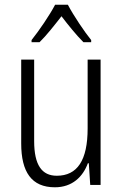

<svg xmlns="http://www.w3.org/2000/svg" viewBox="-20 -785 521 815"><path d="M268 -765H214C191 -721 146 -655 114 -615V-606H148C177 -634 212 -679 241 -716C270 -678 304 -636 334 -606H367V-615C340 -648 292 -719 268 -765ZM407 -532H352V-240C352 -104 308 -39 221 -39C158 -39 125 -84 125 -186V-532H70V-176C70 -55 114 10 213 10C287 10 332 -35 353 -92H357L363 0H407Z"/></svg>

Font: Noto Sans Arabic Cond Light
Style: Regular
Weight: 300
Width: 3
Designer: Monotype Design Team, Nadine Chahine, Nizar Qandah and Khaled Hosny
Foundry: Monotype Imaging Inc.
Version: Version 2.012